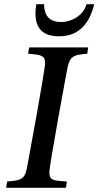

<svg xmlns="http://www.w3.org/2000/svg" viewBox="-20 -894 469 915"><path d="M9 1H294L299 -29C239 -34 215 -31 215 -73C215 -105 298 -553 298 -553C311 -628 327 -632 396 -638L400 -668H119L114 -638C176 -633 195 -629 195 -595C195 -560 117 -140 117 -140C100 -44 101 -36 14 -29ZM149 -829C149 -764 180 -721 261 -721C360 -721 408 -787 429 -874H392C379 -821 321 -789 272 -789C220 -789 191 -814 190 -874H153C150 -858 149 -843 149 -829Z"/></svg>

Font: KpRoman
Style: SemiboldItalic
Weight: 600
Italic angle: -11°
Version: Version 0.66